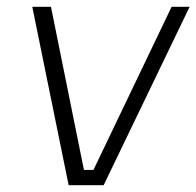

<svg xmlns="http://www.w3.org/2000/svg" viewBox="-20 -545 578 565"><path d="M182 0 75 -525H130L227 -45H255L485 -525H538L285 0Z"/></svg>

Font: Sora ExtraLight
Style: Italic
Weight: 200
Designer: Jonathan Barnbrook, Juli√°n Moncada
Version: Version 1.000